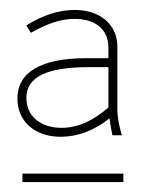

<svg xmlns="http://www.w3.org/2000/svg" viewBox="-20 -725 292 386"><path d="M102 -450C135 -450 169 -462 200 -487C202 -474 204 -462 206 -453H225C220 -469 216 -490 216 -503V-631C216 -675 182 -705 130 -705C98 -705 65 -694 33 -674L42 -659C76 -678 102 -687 130 -687C173 -687 198 -665 198 -629V-608H153C63 -608 15 -580 15 -527C15 -481 50 -450 102 -450ZM104 -468C61 -468 33 -492 33 -528C33 -570 73 -590 159 -590H198V-509C166 -481 135 -468 104 -468ZM25 -359H228V-376H25Z"/></svg>

Font: Fixel Display Thin
Style: Regular
Weight: 100
Designer: AlfaBravo + MacPaw
Foundry: Kyrylo Tkachov, Marchela Mozhyna, Serhii Makarenko, Maria Weinstein, Zakhar Kryvoshyya
Version: Version 1.211